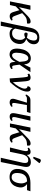

<svg xmlns="http://www.w3.org/2000/svg" viewBox="1948 -2798 1089 5026"><g transform="rotate(90 2493.0 -284.5)"><path d="M107 -115 127 -198 350 -418Q381 -449 406 -472Q431 -495 453 -510.5Q475 -526 496 -533.5Q517 -541 540 -541Q582 -541 592 -515.5Q602 -490 593 -447Q552 -446 522.5 -443Q493 -440 470 -432.5Q447 -425 425.5 -410.5Q404 -396 379 -373ZM16 0 123 -536H236L111 0ZM409 7Q381 7 359.5 0Q338 -7 322 -28.5Q306 -50 292 -95L236 -281L313 -348L396 -125Q406 -98 415.5 -83.5Q425 -69 436 -63.5Q447 -58 461 -58Q471 -58 480.5 -61Q490 -64 504 -72L517 -35Q492 -16 465 -4.5Q438 7 409 7Z M543 240 623 -126 707 -540Q722 -613 755.5 -664Q789 -715 841.5 -742.5Q894 -770 963 -770Q1038 -770 1077.5 -745Q1117 -720 1129.5 -681Q1142 -642 1136 -599Q1130 -558 1113 -527Q1096 -496 1069 -472.5Q1042 -449 1005 -429V-426Q1047 -411 1077.5 -384.5Q1108 -358 1122.5 -316.5Q1137 -275 1128 -215Q1118 -146 1082.5 -95.5Q1047 -45 992 -17.5Q937 10 867 10Q819 10 788 -3Q757 -16 740 -35.5Q723 -55 716 -72H714L655 240ZM851 -56Q893 -56 928 -73Q963 -90 987.5 -126Q1012 -162 1020 -217Q1032 -296 1008 -344Q984 -392 945 -408L943 -424Q977 -449 1003.5 -490Q1030 -531 1038 -593Q1044 -631 1037 -659Q1030 -687 1009 -701Q988 -715 952 -715Q900 -715 866.5 -678.5Q833 -642 819 -571L727 -136Q741 -100 769 -78Q797 -56 851 -56ZM886 -375Q860 -374 844.5 -386Q829 -398 832 -422Q833 -430 838 -441.5Q843 -453 855 -463Q869 -464 892 -460Q915 -456 941.5 -449Q968 -442 990 -433L987 -412Q980 -406 960.5 -397Q941 -388 920 -381.5Q899 -375 886 -375Z M1403 10Q1364 10 1332.5 -5Q1301 -20 1281 -51.5Q1261 -83 1254 -134Q1247 -185 1257 -257Q1271 -354 1307 -418Q1343 -482 1394.5 -514Q1446 -546 1507 -546Q1550 -546 1583 -530Q1616 -514 1638 -477Q1660 -440 1664 -377H1670L1749 -536H1868L1672 -251Q1680 -189 1685 -150.5Q1690 -112 1695.5 -92Q1701 -72 1710 -65Q1719 -58 1733 -58Q1743 -58 1753.5 -62.5Q1764 -67 1775 -72L1788 -35Q1772 -23 1744.5 -8Q1717 7 1685 7Q1653 7 1635 -7.5Q1617 -22 1609.5 -55Q1602 -88 1600 -145H1599Q1584 -113 1564 -84.5Q1544 -56 1520 -35Q1496 -14 1466.5 -2Q1437 10 1403 10ZM1427 -56Q1454 -56 1477 -71Q1500 -86 1520 -113Q1540 -140 1560 -175Q1580 -210 1599 -250Q1594 -324 1585.5 -375.5Q1577 -427 1558 -454Q1539 -481 1502 -481Q1479 -481 1458 -468Q1437 -455 1419.5 -428.5Q1402 -402 1388.5 -361Q1375 -320 1367 -266Q1359 -210 1359.5 -170Q1360 -130 1368 -105Q1376 -80 1391 -68Q1406 -56 1427 -56Z M1908 -505Q1933 -523 1959.5 -531.5Q1986 -540 2011 -540Q2041 -540 2059.5 -530Q2078 -520 2089 -492.5Q2100 -465 2106.5 -413.5Q2113 -362 2118 -280.5Q2123 -199 2131 -80H2134Q2164 -110 2193.5 -149.5Q2223 -189 2247 -232.5Q2271 -276 2285.5 -316Q2300 -356 2300 -386Q2300 -421 2282.5 -440.5Q2265 -460 2237 -460Q2237 -501 2259 -521.5Q2281 -542 2308 -542Q2340 -542 2358.5 -520.5Q2377 -499 2377 -449Q2377 -402 2360 -351Q2343 -300 2315.5 -249.5Q2288 -199 2254.5 -152.5Q2221 -106 2187.5 -67Q2154 -28 2127 -1L2033 8Q2024 -124 2017.5 -212Q2011 -300 2005.5 -352.5Q2000 -405 1994.5 -431.5Q1989 -458 1982 -466.5Q1975 -475 1964 -475Q1954 -475 1943.5 -471Q1933 -467 1919 -459Z M2481 -408 2450 -419Q2465 -449 2480.5 -471Q2496 -493 2514 -507.5Q2532 -522 2554.5 -529Q2577 -536 2607 -536H2939L2910 -444H2555Q2543 -444 2531.5 -441Q2520 -438 2507.5 -430Q2495 -422 2481 -408ZM2664 8Q2618 8 2594 -9.5Q2570 -27 2565.5 -58.5Q2561 -90 2574 -132L2681 -490H2737L2678 -146Q2674 -121 2674.5 -100.5Q2675 -80 2683 -68Q2691 -56 2710 -56Q2727 -56 2738 -60Q2749 -64 2763 -71L2774 -34Q2757 -21 2727.5 -6.5Q2698 8 2664 8Z M3036 8Q2993 8 2970 -9Q2947 -26 2942.5 -61Q2938 -96 2948 -147L3026 -536H3139L3048 -146Q3043 -121 3043.5 -100.5Q3044 -80 3052.5 -68Q3061 -56 3080 -56Q3097 -56 3108 -60Q3119 -64 3133 -71L3144 -34Q3127 -21 3098 -6.5Q3069 8 3036 8Z M3302 -115 3322 -198 3545 -418Q3576 -449 3601 -472Q3626 -495 3648 -510.5Q3670 -526 3691 -533.5Q3712 -541 3735 -541Q3777 -541 3787 -515.5Q3797 -490 3788 -447Q3747 -446 3717.5 -443Q3688 -440 3665 -432.5Q3642 -425 3620.5 -410.5Q3599 -396 3574 -373ZM3211 0 3318 -536H3431L3306 0ZM3604 7Q3576 7 3554.5 0Q3533 -7 3517 -28.5Q3501 -50 3487 -95L3431 -281L3508 -348L3591 -125Q3601 -98 3610.5 -83.5Q3620 -69 3631 -63.5Q3642 -58 3656 -58Q3666 -58 3675.5 -61Q3685 -64 3699 -72L3712 -35Q3687 -16 3660 -4.5Q3633 7 3604 7Z M4109 240 4241 -342Q4252 -407 4238.5 -443Q4225 -479 4168 -479Q4125 -479 4095 -456.5Q4065 -434 4046.5 -397Q4028 -360 4019 -318L3953 0H3840L3923 -338Q3942 -416 3933 -445.5Q3924 -475 3902 -475Q3893 -475 3881.5 -472Q3870 -469 3857 -461L3846 -498Q3867 -514 3894.5 -527Q3922 -540 3955 -540Q3977 -540 3994.5 -532Q4012 -524 4022.5 -504.5Q4033 -485 4034 -446H4039Q4073 -489 4103 -510.5Q4133 -532 4162.5 -539.5Q4192 -547 4224 -547Q4303 -547 4332.5 -500.5Q4362 -454 4341 -351L4221 240ZM4119 -605 4083 -620 4139 -776Q4146 -795 4159 -802.5Q4172 -810 4187.5 -808.5Q4203 -807 4218.5 -798Q4234 -789 4248 -776L4247 -764Z M4611 10Q4535 10 4485 -21Q4435 -52 4414.5 -110.5Q4394 -169 4405 -250Q4417 -332 4451 -387.5Q4485 -443 4535 -475.5Q4585 -508 4644.5 -522Q4704 -536 4768 -536H4986L4957 -447H4797Q4822 -430 4845 -401.5Q4868 -373 4880 -334Q4892 -295 4884 -244Q4875 -175 4842.5 -117Q4810 -59 4752.5 -24.5Q4695 10 4611 10ZM4619 -44Q4684 -44 4723.5 -99.5Q4763 -155 4776 -245Q4784 -298 4777.5 -337Q4771 -376 4757 -403.5Q4743 -431 4727 -447H4707Q4682 -447 4651.5 -438.5Q4621 -430 4592 -408Q4563 -386 4541.5 -347Q4520 -308 4512 -247Q4504 -187 4510.5 -141Q4517 -95 4543.5 -69.5Q4570 -44 4619 -44Z"/></g></svg>

Font: ET Text
Style: Italic
Weight: 470
Italic angle: -12°
Designer: Monotype Design Team
Foundry: Monotype Imaging Inc.
Version: Version 2.009